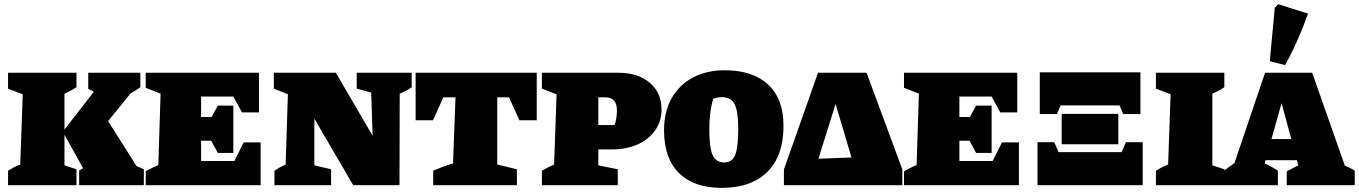

<svg xmlns="http://www.w3.org/2000/svg" viewBox="-20 -896 6575 929"><path d="M19 0V-70Q32 -78 45 -85Q58 -92 78 -100L90 -440L19 -467V-544H350V-474Q338 -467 329.5 -461.5Q321 -456 292 -443V-269L434 -452L407 -466V-544H659V-474Q635 -457 611 -443L503 -310L641 -92L676 -77V0H363V-71Q372 -77 382 -82L292 -244V-96L350 -77V0Z M1159 -207H1241V0H685V-67Q699 -75 714.5 -83Q730 -91 746 -97L757 -443L685 -471V-544H1233V-352H1151L1109 -429H953V-330H1004L1034 -385H1109V-156H1034L1002 -215H953V-117H1114Z M1706 -544H1972V-474Q1957 -464 1946.5 -457.5Q1936 -451 1914 -443L1913 0H1689L1501 -322V-96L1582 -77V0H1308V-70Q1322 -79 1334 -86Q1346 -93 1362 -100L1373 -440L1305 -467V-544H1605L1783 -239L1776 -448L1706 -467Z M2577 -544V-314H2493L2443 -425H2386V-100L2481 -77V0H2076V-70Q2096 -78 2120.5 -88Q2145 -98 2172 -105L2184 -425H2125L2075 -314H1991V-544Z M2972 -544Q3067 -544 3124 -495.5Q3181 -447 3181 -367Q3181 -310 3150.5 -266Q3120 -222 3066 -197.5Q3012 -173 2939 -173H2875V-96L2969 -77V0H2602V-70Q2616 -78 2629.5 -85Q2643 -92 2661 -100L2673 -440L2602 -467V-544ZM2910 -425H2875V-291H2954Q2959 -305 2962 -324Q2965 -343 2965 -360Q2965 -395 2950.5 -410Q2936 -425 2910 -425Z M3472 13Q3338 13 3265.5 -58.5Q3193 -130 3193 -265Q3193 -357 3230.5 -422Q3268 -487 3334 -521.5Q3400 -556 3486 -556Q3623 -556 3697 -486.5Q3771 -417 3771 -287Q3771 -142 3693 -64.5Q3615 13 3472 13ZM3485 -110Q3523 -110 3537.5 -147Q3552 -184 3552 -271Q3552 -356 3535 -391Q3518 -426 3474 -426Q3452 -426 3431 -418Q3421 -385 3416.5 -348Q3412 -311 3412 -269Q3412 -184 3427.5 -147Q3443 -110 3485 -110Z M4173 -544 4346 -76V0H3773V-76L3938 -544ZM3940 -128 4100 -134 4023 -393Z M4828 -207H4910V0H4354V-67Q4368 -75 4383.5 -83Q4399 -91 4415 -97L4426 -443L4354 -471V-544H4902V-352H4820L4778 -429H4622V-330H4673L4703 -385H4778V-156H4703L4671 -215H4622V-117H4783Z M5011 -344V-546H5498V-344H5415L5397 -386H5112L5094 -344ZM5117 -198V-345H5391V-198ZM5000 0V-208H5081L5102 -160H5407L5428 -208H5509V0Z M5573 0V-70Q5586 -78 5599 -85Q5612 -92 5632 -100L5644 -440L5573 -467V-544H5904V-474Q5892 -467 5883.5 -461.5Q5875 -456 5846 -443V-96L5904 -77V0Z M6487 -95Q6499 -90 6511.5 -83.5Q6524 -77 6535 -71V0H6206V-67L6262 -96L6255 -121H6103L6099 -105Q6116 -98 6132 -89Q6148 -80 6163 -71V0H5897V-67L5953 -107L6101 -544H6329ZM6132 -223H6228L6181 -397ZM6198 -581 6124 -600 6148 -858 6164 -876 6309 -830Q6286 -765 6258.5 -703Q6231 -641 6198 -581Z"/></svg>

Font: Piazzolla SC Black
Style: Regular
Weight: 900
Designer: Juan Pablo del Peral
Foundry: Huerta Tipografica
Version: Version 1.330